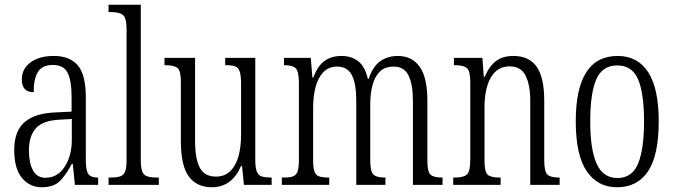

<svg xmlns="http://www.w3.org/2000/svg" viewBox="-20 -780 2843 810"><path d="M156 10Q106 10 73 -29Q40 -68 40 -148Q40 -227 84 -265Q128 -303 218 -306L282 -309V-372Q282 -439 265.5 -472.5Q249 -506 203 -506Q158 -506 140 -476.5Q122 -447 122 -391Q72 -391 72 -445Q72 -489 108.5 -516.5Q145 -544 207 -544Q274 -544 308 -504.5Q342 -465 342 -369V-108Q342 -60 353 -45.5Q364 -31 391 -31H394V0H296L287 -89H283Q261 -46 234.5 -18Q208 10 156 10ZM172 -30Q222 -30 252.5 -76Q283 -122 283 -191V-278L229 -275Q159 -271 130.5 -238Q102 -205 102 -145Q102 -93 119 -61.5Q136 -30 172 -30Z M438 0V-31H445Q472 -31 487 -36Q502 -41 508 -56.5Q514 -72 514 -105V-656Q514 -705 498.5 -717Q483 -729 450 -729H438V-760H574V-105Q574 -72 580 -56.5Q586 -41 601 -36Q616 -31 643 -31H650V0Z M874 10Q810 10 776.5 -35.5Q743 -81 743 -185V-435Q743 -482 728.5 -493.5Q714 -505 678 -505H674V-536H803V-186Q803 -110 823 -72.5Q843 -35 891 -35Q928 -35 951.5 -58Q975 -81 986 -120.5Q997 -160 997 -210V-424Q997 -460 991.5 -477.5Q986 -495 972 -500Q958 -505 933 -505H930V-536H1057V-105Q1057 -72 1063.5 -56Q1070 -40 1084.5 -35.5Q1099 -31 1123 -31H1126V0H1009L1001 -80H997Q958 10 874 10Z M1169 0V-31H1179Q1203 -31 1216.5 -36Q1230 -41 1235.5 -57Q1241 -73 1241 -106V-429Q1241 -479 1227.5 -492Q1214 -505 1180 -505H1178V-536H1291L1298 -453H1302Q1320 -502 1349 -523Q1378 -544 1421 -544Q1463 -544 1491.5 -521.5Q1520 -499 1532 -447H1535Q1553 -500 1584.5 -522Q1616 -544 1658 -544Q1718 -544 1750.5 -498.5Q1783 -453 1783 -356V-103Q1783 -55 1796.5 -43Q1810 -31 1845 -31H1847V0H1722V-355Q1722 -424 1703.5 -461.5Q1685 -499 1641 -499Q1603 -499 1581.5 -477Q1560 -455 1551 -419Q1542 -383 1542 -341V-105Q1542 -56 1555.5 -43.5Q1569 -31 1603 -31H1606V0H1483V-355Q1483 -427 1464.5 -463Q1446 -499 1402 -499Q1366 -499 1343.5 -475Q1321 -451 1311 -411.5Q1301 -372 1301 -326V-103Q1301 -71 1307 -55.5Q1313 -40 1327.5 -35.5Q1342 -31 1367 -31H1369V0Z M1892 0V-31H1899Q1935 -31 1949.5 -43.5Q1964 -56 1964 -105V-433Q1964 -481 1949.5 -493Q1935 -505 1900 -505H1895V-536H2015L2021 -456H2025Q2044 -501 2072.5 -522.5Q2101 -544 2146 -544Q2212 -544 2244 -498.5Q2276 -453 2276 -355V-105Q2276 -56 2289.5 -43.5Q2303 -31 2337 -31H2341V0H2217V-355Q2217 -421 2197.5 -460.5Q2178 -500 2130 -500Q2078 -500 2051 -453.5Q2024 -407 2024 -326V-103Q2024 -54 2038 -42.5Q2052 -31 2086 -31H2092V0Z M2583 10Q2501 10 2455 -58Q2409 -126 2409 -268Q2409 -544 2586 -544Q2670 -544 2714.5 -475.5Q2759 -407 2759 -268Q2759 -125 2714 -57.5Q2669 10 2583 10ZM2585 -29Q2647 -29 2672 -90Q2697 -151 2697 -268Q2697 -386 2672 -445Q2647 -504 2584 -504Q2521 -504 2495.5 -445Q2470 -386 2470 -268Q2470 -150 2497 -89.5Q2524 -29 2585 -29Z"/></svg>

Font: Noto Serif Sinhala ExtraCondensed Light
Style: Regular
Weight: 300
Width: 2
Designer: Jelle Bosma - Monotype Design Team
Foundry: Monotype Imaging Inc.
Version: Version 2.007; ttfautohint (v1.8.4.7-5d5b)